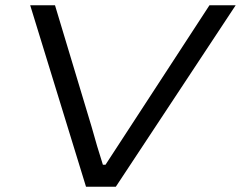

<svg xmlns="http://www.w3.org/2000/svg" viewBox="-20 -706 911 726"><path d="M305.2 0 94.2 -686H188L326.2 -227.1Q347.2 -150.9 369.1 -83H378.9Q390.1 -100.1 472.2 -226.1L772 -686H871.1L418 0Z"/></svg>

Font: Archivo Expanded Light
Style: Italic
Weight: 300
Width: 7
Italic angle: -10°
Designer: Hector Gatti
Foundry: Omnibus-Type
Version: Version 2.001